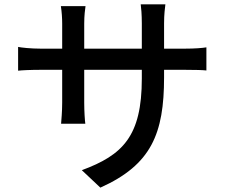

<svg xmlns="http://www.w3.org/2000/svg" viewBox="-20 -806 1040 880"><path d="M63 -591V-482C79 -484 120 -486 167 -486H265V-336C265 -294 261 -253 260 -239H371C369 -253 366 -295 366 -336V-486H630V-446C630 -181 542 -95 355 -26L440 54C674 -51 732 -194 732 -452V-486H827C875 -486 910 -485 926 -483V-589C907 -586 875 -583 826 -583H732V-699C732 -739 736 -771 738 -786H625C627 -772 630 -739 630 -699V-583H366V-698C366 -735 370 -765 372 -778H259C263 -752 265 -723 265 -698V-583H167C121 -583 76 -588 63 -591Z"/></svg>

Font: Noto Sans CJK HK Medium
Style: Regular
Weight: 500
Designer: Ryoko NISHIZUKA 西塚涼子 (kana, bopomofo & ideographs); Paul D. Hunt (Latin, Greek & Cyrillic); Sandoll Communications 산돌커뮤니
Foundry: Adobe
Version: Version 2.004;hotconv 1.0.118;makeotfexe 2.5.65603